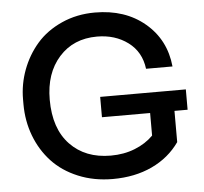

<svg xmlns="http://www.w3.org/2000/svg" viewBox="-54 -807 939 882"><g transform="rotate(-5 416.0 -366.5)"><path d="M431.2 18.1Q344.2 18.1 272 -12Q199.7 -42 151.9 -93.5Q104 -145 77.9 -213.6Q51.8 -282.2 51.8 -359.9V-381.8Q51.8 -452.1 76.4 -518.1Q101.1 -584 146.2 -636Q191.4 -688 261.5 -719.5Q331.5 -751 415 -751Q554.2 -751 645.5 -674.1Q736.8 -597.2 749 -473.1H627Q617.2 -551.8 557.9 -595.9Q498.5 -640.1 415 -640.1Q306.2 -640.1 240 -565.9Q173.8 -491.7 173.8 -370.1Q173.8 -236.3 243.9 -163.1Q314 -89.8 431.2 -89.8Q492.2 -89.8 542.7 -109.9Q593.3 -129.9 627.9 -165V-269H405.8V-362.8H800.8V-269H740.2V-125Q691.9 -56.2 612.5 -19Q533.2 18.1 431.2 18.1Z"/></g></svg>

Font: Sora Medium
Style: Regular
Weight: 500
Designer: Jonathan Barnbrook, Julián Moncada
Foundry: Barnbrook Fonts
Version: Version 2.000